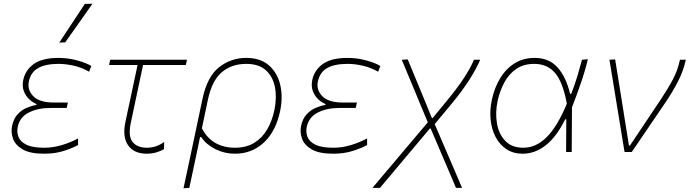

<svg xmlns="http://www.w3.org/2000/svg" viewBox="-20 -814 3692 1028"><path d="M216 9Q141 9 101.2 -14.2Q61.5 -37.5 49.5 -72Q37.5 -106.5 44.5 -140Q53 -179 74.2 -202Q95.5 -225 122.5 -236.5Q149.5 -248 174.5 -252L175.5 -257Q157 -264 137.8 -281.2Q118.5 -298.5 108 -325Q97.5 -351.5 104.5 -386Q116 -439.5 161.5 -471.8Q207 -504 293.5 -504Q344 -504 393.5 -490.5Q443 -477 469 -460.5L457 -430Q419 -452 375.8 -462Q332.5 -472 294 -472Q224 -472 184.5 -449.8Q145 -427.5 134.5 -378Q125 -334 157.8 -299.5Q190.5 -265 269 -265H343.5L337 -236H249Q184 -236 135.2 -212Q86.5 -188 75 -135Q69 -106.5 79 -80.8Q89 -55 121.8 -39Q154.5 -23 217 -23Q264.5 -23 312.2 -37.5Q360 -52 398 -73V-37.5Q370.5 -22 323.2 -6.5Q276 9 216 9ZM297.5 -586Q332.5 -639 366.5 -690.5Q400.5 -742 434 -793L475 -794Q438.5 -742 402.2 -690.5Q366 -639 329 -587Z M765.5 9Q697.5 9 666 -36Q634.5 -81 651.5 -161Q672 -256.5 688.8 -335.8Q705.5 -415 716.5 -466H564L570 -494H981L975 -466H746Q729.5 -388.5 713.2 -311.5Q697 -234.5 680.5 -157Q665 -84.5 690 -53.8Q715 -23 766.5 -23Q817 -23 859 -54L858 -16Q845.5 -7 820.2 1Q795 9 765.5 9Z M962.5 194Q974.5 137.5 986 84.5Q997.5 31.5 1010 -28.5L1064.5 -286Q1089.5 -404 1153 -454Q1216.5 -504 1298.5 -504Q1374.5 -504 1420 -464Q1465.5 -424 1480.5 -359.2Q1495.5 -294.5 1480 -220Q1457.5 -112 1393.5 -51.5Q1329.5 9 1238 9Q1182.5 9 1134 -15Q1085.5 -39 1057 -80H1051L1040.5 -28.5Q1028 31 1016.8 83.2Q1005.5 135.5 993.5 192ZM1238 -23Q1298.5 -23 1341.2 -49.2Q1384 -75.5 1410.5 -121Q1437 -166.5 1449 -224Q1463 -291.5 1452 -347.8Q1441 -404 1403.2 -438Q1365.5 -472 1298.5 -472Q1220 -472 1167.2 -427Q1114.5 -382 1093 -279.5L1061 -127Q1089.5 -72.5 1134.5 -47.8Q1179.5 -23 1238 -23Z M1763.5 9Q1688.5 9 1648.8 -14.2Q1609 -37.5 1597 -72Q1585 -106.5 1592 -140Q1600.5 -179 1621.8 -202Q1643 -225 1670 -236.5Q1697 -248 1722 -252L1723 -257Q1704.5 -264 1685.2 -281.2Q1666 -298.5 1655.5 -325Q1645 -351.5 1652 -386Q1663.5 -439.5 1709 -471.8Q1754.5 -504 1841 -504Q1891.5 -504 1941 -490.5Q1990.5 -477 2016.5 -460.5L2004.5 -430Q1966.5 -452 1923.2 -462Q1880 -472 1841.5 -472Q1771.5 -472 1732 -449.8Q1692.5 -427.5 1682 -378Q1672.5 -334 1705.2 -299.5Q1738 -265 1816.5 -265H1891L1884.5 -236H1796.5Q1731.5 -236 1682.8 -212Q1634 -188 1622.5 -135Q1616.5 -106.5 1626.5 -80.8Q1636.5 -55 1669.2 -39Q1702 -23 1764.5 -23Q1812 -23 1859.8 -37.5Q1907.5 -52 1945.5 -73V-37.5Q1918 -22 1870.8 -6.5Q1823.5 9 1763.5 9Z M1974 192Q2011 148.5 2066 83.2Q2121 18 2186 -59L2270.5 -159L2230.5 -255Q2206 -314.5 2180.8 -375Q2155.5 -435.5 2131 -494L2163 -496Q2177.5 -461 2196.5 -415Q2215.5 -369 2233.8 -324.8Q2252 -280.5 2264 -251.5L2292.5 -182H2296.5L2369.5 -270.5Q2428 -341.5 2463.8 -396Q2499.5 -450.5 2517.5 -494H2551Q2530.5 -445 2490.5 -383Q2450.5 -321 2394.5 -254L2307.5 -149.5L2365.5 -14.5Q2396 56.5 2415.5 102Q2435 147.5 2454 192H2421.5Q2400.5 143 2379.8 94Q2359 45 2337 -6L2286 -126H2281.5L2211.5 -42.5Q2145 36.5 2097.5 93Q2050 149.5 2014.5 192Z M2779 9Q2728 9 2691.5 -15.2Q2655 -39.5 2633.5 -80.5Q2612 -121.5 2606.8 -173.2Q2601.5 -225 2613.5 -280Q2627.5 -345 2658.2 -395.5Q2689 -446 2735.5 -475Q2782 -504 2842.5 -504Q2919.5 -504 2965 -453.2Q3010.5 -402.5 3032.5 -311.5H3038.5Q3059.5 -366.5 3072.8 -411.2Q3086 -456 3096 -494L3127.5 -497Q3112.5 -434 3090 -368.8Q3067.5 -303.5 3042.5 -239.5Q3041.5 -119.5 3041 0H3011Q3011.5 -45 3011.5 -89Q3011.5 -133 3012 -175H3006Q2960.5 -82.5 2902.8 -36.8Q2845 9 2779 9ZM2782 -23Q2850.5 -23 2907.8 -80.5Q2965 -138 3015 -259Q2993.5 -375.5 2951.5 -423.8Q2909.5 -472 2840.5 -472Q2783 -472 2743.5 -444.5Q2704 -417 2680 -372Q2656 -327 2644.5 -274.5Q2631 -211 2640.8 -153.5Q2650.5 -96 2685.5 -59.5Q2720.5 -23 2782 -23Z M3324 0Q3316.5 -46 3308.5 -94.2Q3300.5 -142.5 3293.5 -186L3279 -274.5Q3270 -329.5 3261 -384.5Q3252 -439.5 3243 -494L3273.5 -496Q3286 -419 3301.5 -322.8Q3317 -226.5 3331 -137.5L3347.5 -35H3353L3516 -278.5Q3556.5 -339.5 3582.8 -389Q3609 -438.5 3620.5 -494H3652Q3639.5 -435 3610 -377.8Q3580.5 -320.5 3542 -264Q3454 -133.5 3362.5 0Z"/></svg>

Font: Commissioner Thin
Style: Italic
Weight: 100
Italic angle: -12°
Designer: Kostas Bartsokas
Foundry: Kostas Bartsokas
Version: Version 1.000; ttfautohint (v1.8.3)